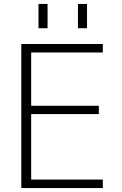

<svg xmlns="http://www.w3.org/2000/svg" viewBox="-20 -953 619 973"><path d="M375 -810V-933H421V-810ZM175 -810V-933H221V-810ZM138 -687V-417H481V-375H138V-43H501V0H88V-730H501V-687Z"/></svg>

Font: Mplus 1p Light
Style: Regular
Weight: 300
Version: Version 1.061